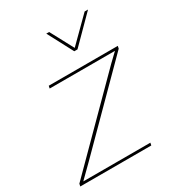

<svg xmlns="http://www.w3.org/2000/svg" viewBox="-194 -829 849 932"><g transform="rotate(-30 230.5 -362.5)"><path d="M284 -583 209 -725H225L294 -596L424 -725H443L302 -583ZM-19 0 -16 -14 409 -441 456 -486H90L93 -500H480L477 -486L76 -83L6 -14H382L379 0Z"/></g></svg>

Font: Elaine Sans Thin
Style: Italic
Weight: 250
Italic angle: -13°
Designer: Wei Huang
Foundry: Wei Huang
Version: Version 2.001;December 24, 2019;FontCreator 12.0.0.2547 64-b